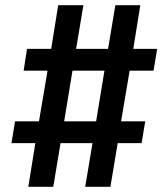

<svg xmlns="http://www.w3.org/2000/svg" viewBox="-20 -737 640 739"><path d="M89 -18 116 -186H24L38 -270H130L163 -465H71L84 -549H177L204 -717H301L273 -549H396L424 -717H520L493 -549H585L571 -465H479L446 -270H539L525 -186H433L405 -18H308L336 -186H213L185 -18ZM227 -270H350L382 -465H259Z"/></svg>

Font: Iosevka Slab Medium Extended
Style: Italic
Weight: 500
Width: 7
Italic angle: -9°
Monospace: yes
Designer: Belleve Invis
Foundry: Belleve Invis
Version: Version 11.1.0; ttfautohint (v1.8.3)